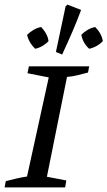

<svg xmlns="http://www.w3.org/2000/svg" viewBox="-20 -811 465 831"><path d="M0 0 5 -27Q29 -33 52 -38.5Q75 -44 97 -47L191 -476L99 -494L105 -524H366L361 -497Q334 -490 313.5 -485Q293 -480 270 -478L183 -46L267 -30L262 0ZM249 -575 222 -586 264 -784 272 -791 331 -768Q315 -724 294.5 -676.5Q274 -629 249 -575ZM158 -694Q186 -665 190 -633Q179 -621 163.5 -612Q148 -603 132 -600Q105 -626 97 -660Q109 -672 125 -681.5Q141 -691 158 -694ZM392 -694Q420 -666 425 -633Q414 -621 398 -612Q382 -603 366 -600Q339 -624 332 -660Q343 -672 359 -681.5Q375 -691 392 -694Z"/></svg>

Font: Piazzolla SC
Style: Italic
Weight: 400
Italic angle: -11.3°
Designer: Juan Pablo del Peral
Foundry: Huerta Tipografica
Version: Version 1.330